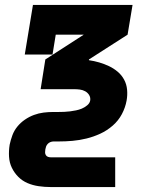

<svg xmlns="http://www.w3.org/2000/svg" viewBox="-20 -540 640 775"><path d="M184 215Q160 215 136 211.5Q112 208 91 199Q70 190 54 174Q38 158 28 137.5Q18 117 16.5 93Q15 69 19 44Q23 25 30 6Q37 -13 50 -29Q63 -45 80.5 -57Q98 -69 117 -76Q136 -83 155.5 -85.5Q175 -88 195 -88H216Q228 -88 239.5 -88.5Q251 -89 263 -90.5Q275 -92 287 -94.5Q299 -97 310 -101.5Q321 -106 331.5 -114.5Q342 -123 344 -134Q346 -146 340 -156Q334 -166 324 -171.5Q314 -177 302.5 -178.5Q291 -180 279 -180H144L163 -300L318 -400H205L192 -320H80L113 -520H515L495 -400L339 -300V-297Q360 -294 380.5 -288Q401 -282 420 -273Q439 -264 455 -250.5Q471 -237 481 -218.5Q491 -200 493 -178Q495 -156 491 -134Q486 -106 472 -79.5Q458 -53 435 -33Q412 -13 385 -0.5Q358 12 329.5 19Q301 26 273 28.5Q245 31 217 31H196Q190 31 183.5 33.5Q177 36 172.5 41Q168 46 166 51.5Q164 57 163 63Q162 69 162 75Q162 81 165 86Q168 91 173.5 93Q179 95 185 95H445V215Z"/></svg>

Font: Iosevka Etoile Heavy
Style: Italic
Weight: 900
Italic angle: -9°
Designer: Belleve Invis
Foundry: Belleve Invis
Version: Version 22.1.2; ttfautohint (v1.8.4)